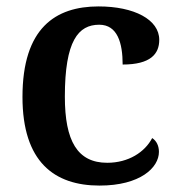

<svg xmlns="http://www.w3.org/2000/svg" viewBox="-20 -568 554 598"><path d="M290 10C417 10 475 -46 475 -95C475 -113 468 -129 454 -138C431 -94 380 -61 314 -61C221 -61 182 -129 182 -267C182 -441 224 -491 289 -491C346 -491 362 -434 362 -367C449 -367 476 -400 476 -444C476 -507 398 -548 287 -548C153 -548 50 -481 50 -266C50 -64 149 10 290 10Z"/></svg>

Font: Noto Serif Yezidi SemiBold
Style: Regular
Weight: 600
Designer: Dalton Maag Ltd
Foundry: Dalton Maag Ltd
Version: Version 1.001